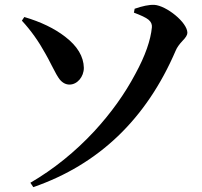

<svg xmlns="http://www.w3.org/2000/svg" viewBox="-20 -744 833 790"><path d="M117 26C386 -67 582 -254 703 -536C708 -548 717 -561 731 -576C744 -589 751 -600 751 -609C751 -652 664 -721 615 -724C593 -725 566 -719 534 -708L531 -692C560 -681 580 -672 591 -663C602 -654 606 -643 605 -632C600 -579 578 -515 537 -440C493 -357 437 -279 368 -204C289 -119 201 -48 105 8ZM266 -396C298 -396 325 -428 325 -465C324 -511 299 -554 248 -593C204 -627 148 -654 80 -674L70 -659C107 -619 139 -574 167 -523C174 -512 182 -495 193 -474C207 -446 218 -427 225 -418C237 -403 251 -396 266 -396Z"/></svg>

Font: AllPunType Bold
Style: Regular
Weight: 700
Version: 1.0